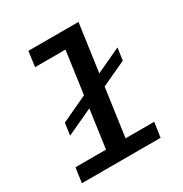

<svg xmlns="http://www.w3.org/2000/svg" viewBox="-167 -850 935 979"><g transform="rotate(-30 300.0 -360.5)"><path d="M215 0 303 -632H124L136 -721H431L330 0ZM35 0 47 -87H511L498 0ZM104 -240 114 -311 538 -509 528 -437Z"/></g></svg>

Font: Chivo Mono Medium
Style: Italic
Weight: 500
Italic angle: -8.05°
Monospace: yes
Designer: Hector Gatti
Foundry: Omnibus-Type
Version: Version 1.008